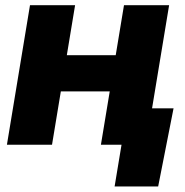

<svg xmlns="http://www.w3.org/2000/svg" viewBox="-20 -542 691 719"><path d="M461.9 -335.4 439.5 -199.7H159.2L181.6 -335.4ZM261.2 -522.5 174.8 0H5.9L92.3 -522.5ZM613.3 -522.5 526.9 0H357.9L444.3 -522.5ZM409.2 156.2 435.1 0H390.6L413.1 -136.2H629.9L572.3 156.2Z"/></svg>

Font: Inter 28pt ExtraBold
Style: Italic
Weight: 800
Italic angle: -9.3988°
Designer: Rasmus Andersson
Foundry: rsms
Version: Version 4.001;git-66647c0bb